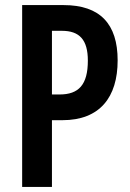

<svg xmlns="http://www.w3.org/2000/svg" viewBox="-20 -734 512 754"><path d="M230 -714H67V0H184V-262H225C372 -262 442 -352 442 -497C442 -640 373 -714 230 -714ZM223 -613C292 -613 325 -578 325 -496C325 -401 289 -363 214 -363H184V-613Z"/></svg>

Font: Noto Sans Arabic UI XCn SmBd
Style: Regular
Weight: 600
Width: 2
Designer: Monotype Design Team, Nadine Chahine and Nizar Qandah
Foundry: Monotype Imaging Inc.
Version: Version 2.010